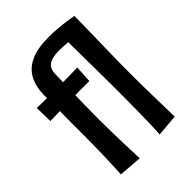

<svg xmlns="http://www.w3.org/2000/svg" viewBox="-211 -818 932 932"><g transform="rotate(-45 254.5 -352.5)"><path d="M12 -422 10 -514Q10 -514 23.5 -513.5Q37 -513 59 -513Q81 -513 106 -512.5Q131 -512 154 -512Q188 -512 218.5 -512.5Q249 -513 268.5 -513.5Q288 -514 288 -514L283 -426Q283 -426 264.5 -426Q246 -426 216 -426Q186 -426 152 -425Q128 -425 103.5 -424.5Q79 -424 58.5 -423.5Q38 -423 25 -422.5Q12 -422 12 -422ZM439 -617Q392 -626 352 -630.5Q312 -635 284 -635Q260 -635 242.5 -631Q225 -627 213.5 -619Q202 -611 196 -598Q190 -585 190 -566Q189 -508 187.5 -461Q186 -414 185 -369Q184 -324 184 -272Q184 -218 185 -167.5Q186 -117 187.5 -76.5Q189 -36 190 -12Q191 12 191 12L71 3Q71 3 73 -35Q75 -73 76.5 -135.5Q78 -198 78 -271Q78 -316 78 -346.5Q78 -377 78.5 -402Q79 -427 79 -456Q79 -485 79 -527Q79 -591 102 -633Q125 -675 172.5 -696Q220 -717 295 -717Q328 -717 369.5 -713Q411 -709 455 -701ZM341 -1Q343 -29 344 -59Q345 -89 345.5 -125Q346 -161 346.5 -204.5Q347 -248 347 -302Q347 -344 346.5 -391.5Q346 -439 345.5 -486.5Q345 -534 344.5 -576.5Q344 -619 344 -651.5Q344 -684 343 -701H455Q455 -675 454.5 -639.5Q454 -604 453 -562.5Q452 -521 451 -476.5Q450 -432 449.5 -387.5Q449 -343 449 -302Q449 -247 450 -195.5Q451 -144 452 -102Q453 -60 453.5 -35.5Q454 -11 454 -11Z"/></g></svg>

Font: Truculenta
Style: Bold
Weight: 700
Designer: Ivan Castro, Eva Sanz & Omnibus-Type Team
Foundry: Omnibus-Type
Version: Version 1.002